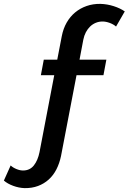

<svg xmlns="http://www.w3.org/2000/svg" viewBox="-173 -772 664 991"><path d="M122.5 -464 146 -586Q153.5 -624.5 171.2 -655.5Q189 -686.5 215 -708Q241 -729.5 274 -741Q307 -752.5 345 -752Q380.5 -751 414 -740.2Q447.5 -729.5 471 -713L426 -635Q413 -646.5 393.2 -653.8Q373.5 -661 356 -661Q337.5 -661 321.2 -654.2Q305 -647.5 292.2 -635.2Q279.5 -623 270.2 -605.5Q261 -588 257 -567L237.5 -464H376L361 -384H222L142 33Q134 71.5 118 102.5Q102 133.5 78 155Q54 176.5 23 188Q-8 199.5 -46 199Q-75.5 198 -104.8 187.2Q-134 176.5 -153 160L-118 82Q-106.5 93 -88.2 100.5Q-70 108 -54 108Q-19 108 1.8 81.8Q22.5 55.5 31 13L107 -384H38L53 -464Z"/></svg>

Font: Argentum Sans
Style: Italic
Weight: 400
Italic angle: -11.3099°
Designer: Julieta Ulanovsky, Owen Earl, Rasmus Andersson, Cristiano Sobral
Foundry: The Argentum Sans Project Authors
Version: Version 3.131; ttfautohint (v1.8.4.7-5d5b-dirty)